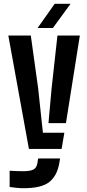

<svg xmlns="http://www.w3.org/2000/svg" viewBox="-20 -788 462 1016"><path d="M133 0 24 -600H143L182 -320L207 -85.5H320.5L306 0ZM236.5 -136.5 253 -320 284 -600H402.5L329 -136.5ZM104 208Q87.5 208 68 206Q48.5 204 31 201.5V115.5Q44.5 116.5 66 117.2Q87.5 118 103 118Q138.5 118 156 109.5Q173.5 101 177.5 76.5L182 50.5H298L293.5 76.5Q282 142.5 240.8 175.2Q199.5 208 104 208ZM179 -640 269.5 -768H353.5L260 -640Z"/></svg>

Font: Big Shoulders Stencil Text
Style: Bold
Weight: 700
Designer: Patric King
Foundry: XO Type Co
Version: Version 1.000